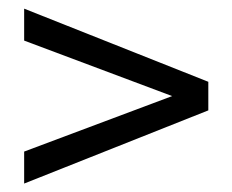

<svg xmlns="http://www.w3.org/2000/svg" viewBox="-20 -483 540 446"><path d="M36.1 -388.7V-462.9L463.9 -293V-226.6L36.1 -56.6V-130.9L379.9 -259.8Z"/></svg>

Font: BabelStone Flags PUA
Style: Regular
Weight: 400
Designer: Andrew West
Foundry: BabelStone
Version: Version 4.12